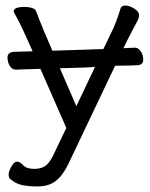

<svg xmlns="http://www.w3.org/2000/svg" viewBox="-20 -505 540 689"><path d="M321 -265 294 -263 195 -260 254 -124ZM423 -332Q441 -333 464 -334Q476 -334 485 -321Q494 -308 494 -290Q494 -272 473 -271L450 -270L393 -269L226 82Q206 124 180.5 144Q155 164 116 164H106Q87 164 63 160Q39 156 16 137Q11 132 11 121Q11 110 21 92.5Q31 75 41 75Q51 75 63.5 88Q76 101 102.5 101Q129 101 144.5 89Q160 77 174 46L218 -46L125 -258L62 -256L38 -255H37Q24 -255 15.5 -268Q7 -281 7 -299Q7 -317 29 -319L62 -320L97 -321L72 -377Q50 -425 39.5 -443.5Q29 -462 29 -464Q29 -480 66.5 -480Q104 -480 110 -464Q118 -441 138 -393L168 -323L351 -329L377 -383Q397 -422 413 -476Q416 -485 430.5 -485Q445 -485 462 -474Q479 -463 479 -452Q479 -441 473.5 -430.5Q468 -420 457 -399.5Q446 -379 437 -361Z"/></svg>

Font: QiushuiShotai Bright
Style: Regular
Weight: 400
Designer: Christian Thalmann (Catharsis Fonts)
Version: Version 1.250;